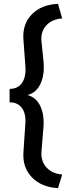

<svg xmlns="http://www.w3.org/2000/svg" viewBox="-20 -820 374 1000"><path d="M112 -176Q116 -227 94.5 -257Q73 -287 30 -287V-357Q74 -357 95.5 -389.5Q117 -422 112 -478L102 -614Q96 -694 145.5 -745Q195 -796 282 -800L304 -724Q250 -720 220.5 -687Q191 -654 196 -604L206 -506Q214 -435 192 -386Q170 -337 123 -325Q169 -313 190.5 -266.5Q212 -220 206 -153L196 -31Q192 19 222 52Q252 85 304 89L282 160Q196 155 146.5 104Q97 53 102 -26Z"/></svg>

Font: Gully ECD Medium
Style: Regular
Weight: 500
Width: 2
Designer: jaikishan Patel
Foundry: MagicType
Version: Version 1.000;Glyphs 3.2 (3242)